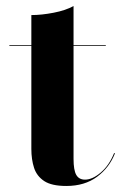

<svg xmlns="http://www.w3.org/2000/svg" viewBox="-20 -610 409 637"><path d="M200 7Q151.5 7 126.8 -9.2Q102 -25.5 93 -53.2Q84 -81 84 -116V-560Q118 -560 158 -567.8Q198 -575.5 224 -590V-83Q224 -45.5 233 -29.8Q242 -14 262 -14Q286.5 -14 314.2 -37.5Q342 -61 358.5 -102L361.5 -101.5Q343 -54 302 -23.5Q261 7 200 7ZM11 -457.5V-460H331V-457.5Z"/></svg>

Font: Bodoni Moda 72pt
Style: Bold
Weight: 700
Designer: Owen Earl
Foundry: indestructible type
Version: Version 2.004